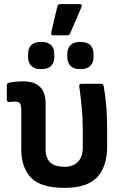

<svg xmlns="http://www.w3.org/2000/svg" viewBox="-20 -898 600 930"><path d="M292 12Q179 12 131 -36.5Q83 -85 83 -176V-362Q83 -390 76 -398Q69 -406 52 -406Q45 -406 38.5 -405Q32 -404 25 -404Q13 -404 13 -415V-485Q13 -495 26 -498Q41 -501 59 -502.5Q77 -504 92 -504Q201 -504 201 -396V-174Q201 -90 292 -90Q334 -90 357.5 -114Q381 -138 381 -184V-250Q381 -323 375.5 -380.5Q370 -438 364 -479Q362 -492 374 -492H469Q480 -492 482 -482Q489 -444 494 -390Q499 -336 499 -269V-189Q499 -91 450.5 -39.5Q402 12 292 12ZM238 -727Q226 -727 228 -740L258 -868Q261 -878 271 -878H366Q381 -878 375 -865L320 -737Q316 -727 307 -727ZM179 -563Q147 -563 131.5 -579Q116 -595 116 -622V-636Q116 -664 131.5 -679.5Q147 -695 179 -695Q212 -695 227.5 -679.5Q243 -664 243 -636V-622Q243 -595 227.5 -579Q212 -563 179 -563ZM369 -563Q337 -563 321.5 -579Q306 -595 306 -622V-636Q306 -664 321.5 -679.5Q337 -695 369 -695Q402 -695 417.5 -679.5Q433 -664 433 -636V-622Q433 -595 417.5 -579Q402 -563 369 -563Z"/></svg>

Font: Sofia Sans
Style: Bold
Weight: 700
Designer: Botio Nikoltchev, Ani Petrova
Foundry: lettersoup
Version: Version 4.100; ttfautohint (v1.8.4.7-5d5b)